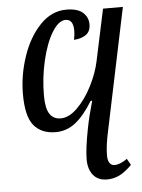

<svg xmlns="http://www.w3.org/2000/svg" viewBox="-55 -813 643 867"><g transform="rotate(-5 267.0 -380.0)"><path d="M311 -88Q311 -136 329 -228Q340 -284 359 -350H352Q313 -286 273 -254.5Q233 -223 183 -223Q119 -223 84.5 -264Q50 -305 50 -406Q50 -492 78.5 -576.5Q107 -661 159 -715.5Q211 -770 278 -770Q329 -770 353 -748.5Q377 -727 377 -695Q377 -663 356 -648Q335 -633 301 -631Q306 -653 306 -672Q306 -724 271 -724Q239 -724 209.5 -675.5Q180 -627 162 -550Q144 -473 144 -392Q144 -334 161 -308.5Q178 -283 211 -283Q249 -283 287.5 -321.5Q326 -360 354.5 -416.5Q383 -473 394 -525L444 -760H534L419 -210Q404 -143 404 -98Q404 -76 412 -64Q420 -52 434 -52Q460 -52 492 -75L508 -46Q478 -16 452 -3Q426 10 395 10Q355 10 333 -16.5Q311 -43 311 -88Z"/></g></svg>

Font: Noto Serif Narrow
Style: Italic
Weight: 400
Width: 4
Italic angle: -12°
Designer: Monotype Design Team
Foundry: Monotype Imaging Inc.
Version: Version 1.001